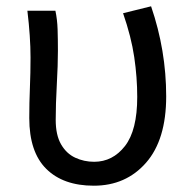

<svg xmlns="http://www.w3.org/2000/svg" viewBox="-20 -577 609 610"><path d="M278 13Q181 13 127 -40.5Q73 -94 73 -202Q73 -250 75 -298Q77 -346 77 -394Q77 -460 67 -543H156Q162 -515 163 -483.5Q164 -452 164 -416Q164 -371 160.5 -308.5Q157 -246 157 -196Q157 -148 174 -118.5Q191 -89 219 -76Q247 -63 279 -63Q338 -63 377 -113Q416 -163 416 -269Q416 -331 406.5 -395.5Q397 -460 371 -535L460 -557Q508 -417 508 -271Q508 -133 444 -60Q380 13 278 13Z"/></svg>

Font: Gothic Nguyen
Style: Regular
Weight: 400
Designer: MORI Takayuki
Version: Version 1.220;July 21, 2023;FontCreator 14.0.0.2814 64-bit